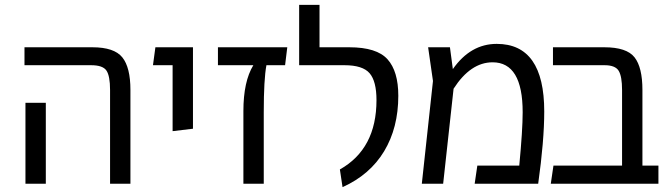

<svg xmlns="http://www.w3.org/2000/svg" viewBox="-20 -758 2757 792"><path d="M434 0V-387Q434 -445 419 -467Q404 -489 356 -489H81V-563H361Q451 -563 484.5 -521.5Q518 -480 518 -387V0ZM85 0V-334H169V0Z M692 -217V-489H611L621 -563H776V-227Z M1165 -563 1156 -489H1079Q1068 -431 1068 -295V0H984V-300Q984 -422 1025 -489H879V-563Z M1393 14 1382 -59Q1533 -144 1533 -345Q1533 -423 1504.5 -456Q1476 -489 1401 -489H1214V-738H1298V-563H1421Q1534 -563 1578.5 -513.5Q1623 -464 1623 -363Q1623 -231 1564.5 -134Q1506 -37 1393 14Z M2029 -577Q2225 -577 2225 -298Q2225 -178 2200 0H1938L1949 -75H2122Q2136 -222 2136 -295Q2136 -501 2012 -501Q1921 -501 1851 -392L1808 0H1720L1766 -424L1746 -563H1836L1848 -473Q1921 -577 2029 -577Z M2630 -75H2696V0H2252L2263 -75H2546V-387Q2546 -443 2532 -466Q2518 -489 2474 -489H2261V-563H2473Q2565 -563 2597.5 -521.5Q2630 -480 2630 -387Z"/></svg>

Font: FiraGO Book
Style: Regular
Weight: 350
Designer: bBox Type
Foundry: bBox Type GmbH
Version: Version 1.001;PS 001.001;hotconv 1.0.88;makeotf.lib2.5.64775